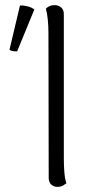

<svg xmlns="http://www.w3.org/2000/svg" viewBox="-20 -719 370 749"><path d="M204 10Q189 10 179.5 0.5Q170 -9 170 -25L169 -587Q169 -617 166.5 -642Q164 -667 159 -685Q163 -690 172 -694.5Q181 -699 193 -699Q208 -699 218.5 -690Q229 -681 229 -664V-103Q229 -73 231 -47.5Q233 -22 239 -4Q234 0 225.5 5Q217 10 204 10ZM47 -519Q41 -518 31 -519.5Q21 -521 17 -525L58 -698Q73 -698 88.5 -694Q104 -690 114 -682Z"/></svg>

Font: Arima Thin Light
Style: Regular
Weight: 300
Version: Version 1.100